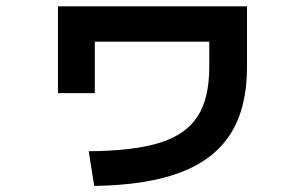

<svg xmlns="http://www.w3.org/2000/svg" viewBox="-20 -576 978 616"><path d="M651.4 -360.4V-442.4H284.2V-277.3H166V-555.7H772.5V-360.4Q772.5 -230.5 720.2 -147.5Q668 -64.5 560.1 -23.2Q452.1 18.1 282.2 20.5L264.6 -90.8Q409.7 -91.8 493.2 -118.2Q576.7 -144.5 614 -202.6Q651.4 -260.7 651.4 -360.4Z"/></svg>

Font: Pretendard JP
Style: Bold
Weight: 700
Designer: Base glyphs from Inter by Rasmus Andersson; Hangeul glyphs from Noto Sans CJK(Source Han Sans) by Jang Soo-young and Kan
Foundry: Kil Hyung-jin
Version: Version 1.309